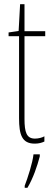

<svg xmlns="http://www.w3.org/2000/svg" viewBox="-20 -676 249 917"><path d="M147 -14C107 -14 97 -44 97 -108V-503H196V-527H97V-656H76L69 -528L21 -521V-503H71V-112C71 -32 85 10 146 10C165 10 179 6 192 0V-25C182 -19 164 -14 147 -14ZM170 71V61H140C136 101 112 175 98 211V221H111C138 176 158 117 170 71Z"/></svg>

Font: Noto Sans Ethiopic ExtraCondensed Thin
Style: Regular
Weight: 100
Width: 2
Designer: Monotype Design Team
Foundry: Monotype Imaging Inc.
Version: Version 2.102